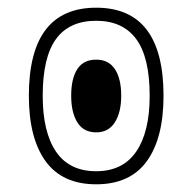

<svg xmlns="http://www.w3.org/2000/svg" viewBox="-20 -477 500 499"><path d="M230 2Q142 2 98.5 -58Q55 -118 55 -228Q55 -457 230 -457Q405 -457 405 -228Q405 -118 361.5 -58Q318 2 230 2ZM230 -32Q299 -32 334 -83Q369 -134 369 -228Q369 -328 334 -375.5Q299 -423 230 -423Q160 -423 125.5 -375.5Q91 -328 91 -228Q91 -134 125.5 -83Q160 -32 230 -32ZM230 -133Q197 -133 181 -159Q165 -185 165 -228Q165 -273 181 -297.5Q197 -322 230 -322Q262 -322 278.5 -297.5Q295 -273 295 -228Q295 -185 278.5 -159Q262 -133 230 -133Z"/></svg>

Font: Noto Sans Thai UI Cond ExtLt
Style: Regular
Weight: 200
Width: 3
Designer: Monotype Design Team
Foundry: Monotype Imaging Inc.
Version: Version 2.000; ttfautohint (v1.8.4.7-5d5b)